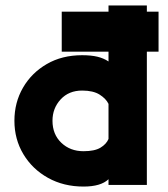

<svg xmlns="http://www.w3.org/2000/svg" viewBox="-20 -680 616 706"><path d="M520 -660V0H379V-21Q351 6 287 6Q214 6 156.5 -26Q99 -58 66 -113Q33 -168 33 -236Q33 -303 64.5 -357.5Q96 -412 152 -444.5Q208 -477 282 -477Q315 -477 338 -471.5Q361 -466 379 -454V-660ZM282 -347Q233 -347 203 -314.5Q173 -282 173 -236Q173 -186 205.5 -155Q238 -124 287 -124Q328 -124 349.5 -137Q371 -150 379 -169V-298Q370 -317 346.5 -332Q323 -347 282 -347ZM207 -637H563V-490H207Z"/></svg>

Font: Lil Grotesk Black
Style: Regular
Weight: 900
Designer: Bastien Sozeau
Foundry: NBR — Bastien Sozeau
Version: Version 3.003; ttfautohint (v1.8.4.7-5d5b);gftools[0.9.33]